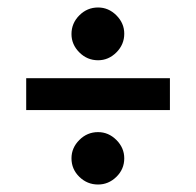

<svg xmlns="http://www.w3.org/2000/svg" viewBox="-20 -557 524 513"><path d="M242 -204Q270 -204 291 -183Q312 -162 312 -134Q312 -105 291 -84.5Q270 -64 242 -64Q213 -64 192 -84.5Q171 -105 171 -134Q171 -162 192 -183Q213 -204 242 -204ZM242 -537Q270 -537 291 -516Q312 -495 312 -467Q312 -438 291 -417Q270 -396 242 -396Q213 -396 192 -417Q171 -438 171 -466Q171 -495 192 -516Q213 -537 242 -537ZM434 -348V-263H50V-348Z"/></svg>

Font: Podkova SemiBold
Style: Regular
Weight: 600
Designer: Ilya Yudin
Foundry: Cyreal (www.cyreal.org)
Version: Version 2.103